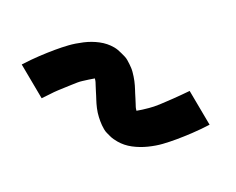

<svg xmlns="http://www.w3.org/2000/svg" viewBox="-44 -534 588 478"><g transform="rotate(30 250.0 -295.0)"><path d="M88 -195 3 -243Q17 -265 30.5 -283Q44 -301 56 -315.5Q68 -330 80 -342.5Q92 -355 108.5 -367.5Q125 -380 143.5 -387.5Q162 -395 181 -395Q187 -395 192.5 -394Q198 -393 203.5 -391.5Q209 -390 214.5 -388.5Q220 -387 225 -384Q230 -381 234.5 -378Q239 -375 243 -372Q247 -369 251 -365Q255 -361 259 -356.5Q263 -352 266.5 -347.5Q270 -343 273 -338.5Q276 -334 278.5 -330Q281 -326 283.5 -322Q286 -318 290 -312Q294 -306 297 -301Q300 -296 302 -293Q304 -290 308 -286Q312 -289 319.5 -296Q327 -303 331.5 -307.5Q336 -312 340.5 -317Q345 -322 350 -328.5Q355 -335 360.5 -342.5Q366 -350 372 -358Q378 -366 384.5 -375.5Q391 -385 398 -395L483 -347Q469 -325 455.5 -307Q442 -289 430 -274.5Q418 -260 406 -247.5Q394 -235 377.5 -223Q361 -211 342.5 -203.5Q324 -196 305 -196Q299 -196 293.5 -196.5Q288 -197 282.5 -198.5Q277 -200 271.5 -201.5Q266 -203 261 -206Q256 -209 251.5 -212Q247 -215 243 -218.5Q239 -222 235 -225.5Q231 -229 227 -233.5Q223 -238 219.5 -242.5Q216 -247 213 -251.5Q210 -256 207.5 -260Q205 -264 202.5 -268Q200 -272 196 -278Q192 -284 189 -289Q186 -294 184 -297Q182 -300 178 -304Q174 -301 166.5 -294Q159 -287 154.5 -283Q150 -279 145.5 -273.5Q141 -268 136 -261.5Q131 -255 125.5 -248Q120 -241 113.5 -232.5Q107 -224 101 -214.5Q95 -205 88 -195Z"/></g></svg>

Font: Iosevka Slab Semibold Oblique
Style: Regular
Weight: 600
Italic angle: -9°
Monospace: yes
Designer: Belleve Invis
Foundry: Belleve Invis
Version: Version 11.1.1; ttfautohint (v1.8.3)